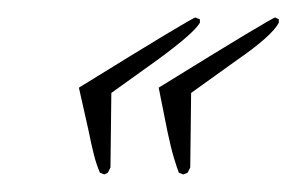

<svg xmlns="http://www.w3.org/2000/svg" viewBox="-20 -212 338 219"><path d="M99 -13 94 -15Q90 -24 87 -36Q84 -48 81 -63L70 -112Q201 -193 203 -192L208 -190V-186Q201 -174 160 -144L107 -106L106 -21L103 -15ZM189 -13 184 -15Q182 -20 178.5 -31.5Q175 -43 171 -62L161 -112Q292 -193 294 -192L298 -190V-186Q290 -171 251 -144L198 -106L197 -21L194 -15Z"/></svg>

Font: Passions Conflict
Style: Regular
Weight: 400
Designer: Robert E. Leuschke
Foundry: Robert E. Leuschke
Version: Version 1.010; ttfautohint (v1.8.3)